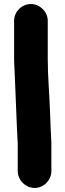

<svg xmlns="http://www.w3.org/2000/svg" viewBox="-20 -738 325 953"><path d="M50 -635V-443C50 -428 51 -411 52 -394L54 -348C59 -241 62 -131 68 -24V111C68 156 107 195 152 195C197 195 235 156 235 111V-28C232 -81 230 -137 228 -191C225 -277 217 -359 217 -443V-635C217 -680 178 -718 133 -718C88 -718 50 -680 50 -635Z"/></svg>

Font: Blanket
Style: Blk
Weight: 900
Foundry: Cannot Into Space Fonts
Version: Version 0.9